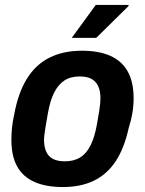

<svg xmlns="http://www.w3.org/2000/svg" viewBox="-20 -744 586 776"><path d="M234 12Q166 12 119.5 -8.5Q73 -29 49.5 -71Q26 -113 26 -179Q26 -202 28.5 -227.5Q31 -253 37 -279Q53 -368 88.5 -425.5Q124 -483 180 -511Q236 -539 311 -539Q379 -539 425.5 -518.5Q472 -498 496 -455.5Q520 -413 520 -347Q520 -317 515 -287Q510 -257 500 -226Q482 -144 447 -91.5Q412 -39 359 -13.5Q306 12 234 12ZM242 -92Q279 -92 304.5 -108Q330 -124 346.5 -157.5Q363 -191 372 -243Q378 -276 381 -295.5Q384 -315 385 -326.5Q386 -338 386 -347Q386 -376 377 -395.5Q368 -415 350 -425Q332 -435 302 -435Q265 -435 240 -418.5Q215 -402 198.5 -369Q182 -336 173 -283Q167 -251 164 -231Q161 -211 159.5 -199.5Q158 -188 158 -179Q158 -150 167 -130.5Q176 -111 194.5 -101.5Q213 -92 242 -92ZM270 -591 367 -724H499L500 -720L369 -591Z"/></svg>

Font: Archivo SemiCondensed
Style: Bold Italic
Weight: 700
Width: 4
Italic angle: -10°
Designer: Hector Gatti
Foundry: Omnibus-Type
Version: Version 2.001